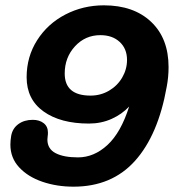

<svg xmlns="http://www.w3.org/2000/svg" viewBox="-20 -704 653 721"><path d="M613 -452Q613 -414 606 -378Q574 -197 487 -100Q400 -3 256 -3Q193 -3 139 -21.5Q85 -40 52 -75.5Q19 -111 19 -161Q19 -176 22 -194Q27 -222 49 -238Q71 -254 103 -254Q128 -254 144 -241.5Q160 -229 160 -206Q160 -198 159 -192Q158 -186 158 -180Q158 -145 188.5 -129Q219 -113 273 -113Q333 -113 383.5 -159.5Q434 -206 465 -304Q438 -275 399 -257.5Q360 -240 314 -240Q207 -240 143.5 -285.5Q80 -331 80 -414Q80 -491 119.5 -553Q159 -615 225.5 -649.5Q292 -684 370 -684Q482 -684 547.5 -622Q613 -560 613 -452ZM457 -479Q457 -521 429.5 -546.5Q402 -572 357 -572Q300 -572 261.5 -530Q223 -488 223 -428Q223 -345 320 -345Q358 -345 389.5 -363.5Q421 -382 439 -413Q457 -444 457 -479Z"/></svg>

Font: Mali
Style: Bold Italic
Weight: 700
Italic angle: -10°
Version: Version 1.000; ttfautohint (v1.6)